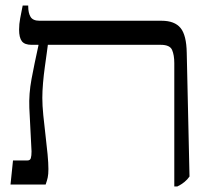

<svg xmlns="http://www.w3.org/2000/svg" viewBox="-20 -667 756 694"><path d="M18 0 27 -87H79Q89 -87 91.5 -95.5Q94 -104 94 -120L86 -277Q84 -328 94 -381.5Q104 -435 119 -503V-505H94Q69 -505 59 -518Q49 -531 49 -560Q49 -580 53 -601Q57 -622 62 -647H82V-644Q82 -620 90.5 -606Q99 -592 123 -592H564Q611 -592 632.5 -566Q654 -540 655 -476L665 -29Q650 -7 621 7H610V-439Q610 -468 602 -486.5Q594 -505 561 -505H153Q152 -497 149 -475Q146 -453 142 -424.5Q138 -396 135.5 -366.5Q133 -337 133 -313Q133 -286 136.5 -250.5Q140 -215 144.5 -178Q149 -141 152 -109Q155 -77 155 -56Q155 -37 152.5 -25.5Q150 -14 145 0Z"/></svg>

Font: Noto Serif Hebrew Condensed
Style: Regular
Weight: 400
Width: 3
Designer: Monotype Design Team
Foundry: Monotype Imaging Inc.
Version: Version 2.004; ttfautohint (v1.8.4.7-5d5b)